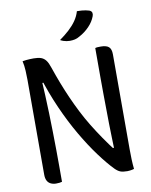

<svg xmlns="http://www.w3.org/2000/svg" viewBox="-100 -1001 850 1084"><g transform="rotate(-10 325.0 -459.5)"><path d="M167 5Q161 7 152 8Q143 9 133 9Q116 9 102.5 2.5Q89 -4 82 -17.5Q75 -31 75 -52Q75 -120 75 -188Q75 -256 75 -324Q75 -392 75 -460Q75 -528 75 -596Q75 -618 73.5 -648Q72 -678 66 -704Q77 -706 87.5 -707Q98 -708 108.5 -708.5Q119 -709 130 -709Q157 -709 173 -703Q189 -697 200 -682.5Q211 -668 220 -640Q236 -593 253.5 -547.5Q271 -502 290.5 -458Q310 -414 332 -370.5Q354 -327 380 -284.5Q406 -242 435.5 -199Q465 -156 499 -112L461 -133H512L490 -109Q489 -150 487.5 -191Q486 -232 485.5 -272.5Q485 -313 484.5 -354.5Q484 -396 483.5 -439.5Q483 -483 483 -530Q483 -575 483 -618.5Q483 -662 483 -706Q489 -708 496.5 -708.5Q504 -709 515 -709Q547 -709 561 -696.5Q575 -684 575 -654Q575 -587 575 -519Q575 -451 575 -383Q575 -315 575 -246.5Q575 -178 575 -109Q575 -81 576 -52.5Q577 -24 580 4Q574 6 568 7Q562 8 555.5 9Q549 10 541 10Q516 10 501.5 4.5Q487 -1 471 -17Q434 -55 390 -114.5Q346 -174 302 -249.5Q258 -325 218.5 -414Q179 -503 149 -600L181 -564H136L153 -595Q156 -545 158.5 -493Q161 -441 162.5 -388Q164 -335 165 -282.5Q166 -230 166.5 -179Q167 -128 167 -80Q167 -58 167 -37Q167 -16 167 5ZM417 -929Q432 -929 444.5 -928Q457 -927 467 -925Q477 -923 487 -920Q499 -915 501.5 -906Q504 -897 500 -886Q494 -870 485 -856Q476 -842 463.5 -829Q451 -816 436.5 -805Q422 -794 405 -785Q392 -777 378.5 -774Q365 -771 349 -771Q340 -771 331 -772.5Q322 -774 313 -777Q304 -780 295 -785Q326 -807 350.5 -829.5Q375 -852 392 -876.5Q409 -901 417 -929Z"/></g></svg>

Font: Recursive Casual
Style: Regular
Weight: 400
Version: Version 1.047